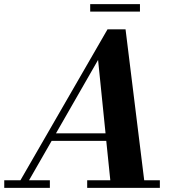

<svg xmlns="http://www.w3.org/2000/svg" viewBox="-68 -906 860 926"><path d="M367 -886H607V-850H367ZM-47.5 -36.5H30.5L450.5 -764.5H537.5L627.5 -36.5H703V0H352.5V-36.5H464L444.5 -226.5H181L72 -36.5H172.5V0H-47.5ZM405 -617 202 -263H441Z"/></svg>

Font: Bodoni* 06pt
Style: Bold Italic
Weight: 700
Italic angle: -13°
Version: Version 2.3